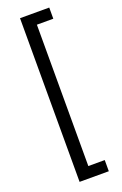

<svg xmlns="http://www.w3.org/2000/svg" viewBox="-186 -883 698 1099"><g transform="rotate(-20 162.5 -333.5)"><path d="M95 -832H273V-764H173V97H273V165H95Z"/></g></svg>

Font: Noto Sans Gurmukhi Condensed
Style: Regular
Weight: 400
Width: 3
Designer: Jelle Bosma - Monotype Design Team
Foundry: Monotype Imaging Inc.
Version: Version 2.004; ttfautohint (v1.8.4.7-5d5b)